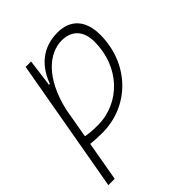

<svg xmlns="http://www.w3.org/2000/svg" viewBox="-208 -652 1003 1003"><g transform="rotate(-45 293.0 -151.0)"><path d="M56.2 224.6 94.7 5.4C123 8.3 151.4 9.8 179.7 9.8C382.3 9.8 535.2 -149.9 535.2 -361.3C535.2 -467.3 480.5 -527.3 385.7 -527.3C272.5 -527.3 202.6 -460.9 167.5 -365.7H160.2L162.1 -375.5L180.7 -517.6H140.6L49.3 -1.5L48.3 -0.5C48.8 -0.5 48.8 -0.5 49.3 -0.5L9.3 224.6ZM103.5 -42.5 132.3 -208C175.8 -399.9 278.8 -482.4 371.1 -482.4C445.3 -482.4 488.3 -436.5 488.3 -356.4C488.3 -173.3 359.9 -35.2 190.4 -35.2C155.3 -35.2 124.5 -38.1 103.5 -42.5Z"/></g></svg>

Font: Cascadia Code PL ExtraLight
Style: Italic
Weight: 200
Italic angle: -10°
Monospace: yes
Designer: Aaron Bell
Foundry: Saja Typeworks
Version: Version 2404.023